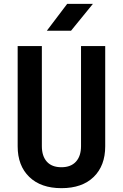

<svg xmlns="http://www.w3.org/2000/svg" viewBox="-20 -970 640 1000"><path d="M300 10Q193 10 132.5 -48.5Q72 -107 72 -208V-730H198V-209Q198 -157 224 -128Q250 -99 300 -99Q349 -99 375.5 -128Q402 -157 402 -209V-730H528V-208Q528 -107 468 -48.5Q408 10 300 10ZM224 -810 330 -950H464L350 -810Z"/></svg>

Font: JetBrains Mono NL
Style: Bold
Weight: 700
Monospace: yes
Designer: Philipp Nurullin, Konstantin Bulenkov
Foundry: JetBrains
Version: Version 2.305; ttfautohint (v1.8.4.7-5d5b)